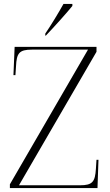

<svg xmlns="http://www.w3.org/2000/svg" viewBox="-20 -951 558 971"><path d="M209 -781V-771H212C254 -815 318 -886 346 -921V-931H301C276 -886 237 -822 209 -781ZM30 0H473L478 -143H468L465 -97C461 -32 448 -14 385 -14H76L468 -689V-714H54L48 -571H58L61 -616C64 -682 77 -700 141 -700H425L30 -19Z"/></svg>

Font: Noto Serif Display ExtraLight
Style: Regular
Weight: 200
Designer: Monotype Design Team
Foundry: Monotype Imaging Inc.
Version: Version 2.009